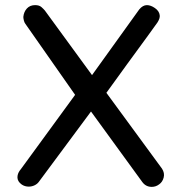

<svg xmlns="http://www.w3.org/2000/svg" viewBox="-20 -724 713 749"><path d="M535 -14 335 -289 131 -14Q125 -6 114.5 -1Q104 4 92 4Q77 4 65 -4Q48 -16 48 -32.5Q48 -49 62 -65L273 -354L79 -631Q75 -636 73 -644.5Q71 -653 71 -658Q73 -678 85 -691Q97 -704 117 -704Q133 -704 141.5 -696.5Q150 -689 155 -683L339 -431L523 -687Q537 -704 553 -704Q568 -704 584.5 -692.5Q601 -681 603 -665Q605 -653 594 -636Q594 -636 583.5 -621.5Q573 -607 556.5 -584Q540 -561 518.5 -532Q497 -503 475 -472.5Q453 -442 432 -413Q411 -384 395 -362L612 -66Q623 -49 618.5 -31.5Q614 -14 601 -5Q588 5 572 5Q549 5 535 -14Z"/></svg>

Font: Sepalumica Med
Style: Regular
Weight: 500
Designer: Julieta Ulanovsky
Foundry: Julieta Ulanovsky
Version: Version 7.200